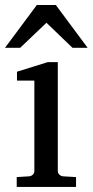

<svg xmlns="http://www.w3.org/2000/svg" viewBox="-32 -740 367 760"><path d="M34.2 0V-39.1L83 -42Q92.3 -43 98.1 -48.8Q104 -54.7 104 -64V-420.9H35.2V-456.1L157.2 -494.1H196.8V-64Q196.8 -54.7 202.9 -48.8Q209 -43 217.8 -42L269 -39.1V0ZM254.9 -550.8 151.9 -649.9 47.9 -550.8H-12.2L113.8 -720.2H189L314.9 -550.8Z"/></svg>

Font: Charis SIL Eur
Style: Regular
Weight: 400
Foundry: SIL International
Version: Version 5.000